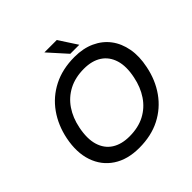

<svg xmlns="http://www.w3.org/2000/svg" viewBox="-220 -1057 1254 1254"><g transform="rotate(-45 407.0 -430.0)"><path d="M367.3 10Q259.2 10 186.1 -38.4Q113 -86.7 83.8 -172.6Q54.6 -258.4 77 -369.8Q97.3 -469.7 151.5 -546.3Q205.7 -623 290.8 -666.5Q375.9 -710 488.3 -710Q567.8 -710 629 -682Q690.2 -654 728.5 -603.3Q766.8 -552.5 779.6 -482.8Q792.3 -413.2 774.8 -329.5Q754.8 -229.3 700.6 -152.7Q646.4 -76 562.5 -33Q478.6 10 367.3 10ZM375.2 -88.2Q456.9 -88.2 516.7 -119.6Q576.5 -151.1 614.7 -208Q653 -265 668 -339.7Q686.3 -426.5 667.5 -487.4Q648.6 -548.2 599.9 -580Q551.1 -611.8 477.1 -611.8Q396.7 -611.8 336.4 -580.4Q276.1 -548.9 237.9 -492.5Q199.6 -436 184.6 -360.3Q167 -272.7 185.6 -211.8Q204.3 -150.9 253.3 -119.5Q302.3 -88.2 375.2 -88.2ZM566.5 -743.7H483.1L369.9 -869.7H484.4Z"/></g></svg>

Font: REM Medium
Style: Italic
Weight: 500
Italic angle: -11°
Designer: Octavio Pardo
Foundry: Ashler Design
Version: Version 1.005;gftools[0.9.28]